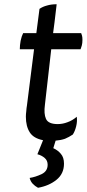

<svg xmlns="http://www.w3.org/2000/svg" viewBox="-20 -637 404 895"><path d="M87.9 -482.4Q81.1 -469.7 76.2 -447.3Q72.3 -425.8 72.3 -407.2Q94.7 -407.2 138.7 -407.2Q130.9 -341.8 105.5 -144.5Q103.5 -133.8 102.5 -119.1Q100.6 -104.5 100.6 -92.8Q100.6 -47.9 119.1 -19.5Q136.7 7.8 180.7 16.6Q171.9 39.1 154.3 82Q173.8 86.9 188.5 99.6Q202.1 111.3 202.1 130.9Q202.1 161.1 173.8 174.8Q144.5 188.5 118.2 192.4Q122.1 208 131.8 218.8Q142.6 230.5 157.2 238.3Q208 229.5 243.2 201.2Q278.3 172.9 278.3 126Q278.3 96.7 263.7 80.1Q250 63.5 228.5 53.7Q232.4 42 239.3 18.6Q263.7 16.6 283.2 9.8Q301.8 2 319.3 -9.8Q329.1 -24.4 335 -47.9Q340.8 -71.3 337.9 -92.8Q317.4 -75.2 294.9 -67.4Q272.5 -58.6 249 -58.6Q205.1 -58.6 194.3 -83Q183.6 -106.4 189.5 -149.4Q199.2 -235.4 218.8 -407.2Q252.9 -407.2 355.5 -407.2Q358.4 -414.1 361.3 -424.8Q364.3 -435.5 364.3 -451.2Q364.3 -463.9 362.3 -470.7Q360.4 -478.5 358.4 -482.4Q314.5 -482.4 227.5 -482.4Q232.4 -515.6 244.1 -617.2Q218.8 -617.2 199.2 -611.3Q179.7 -606.4 164.1 -595.7Q159.2 -557.6 149.4 -482.4Q133.8 -482.4 87.9 -482.4Z"/></svg>

Font: cl
Style: Italic
Weight: 400
Designer: Mitja Miklavcic
Version: Version 7.504; 2011; Build 1022